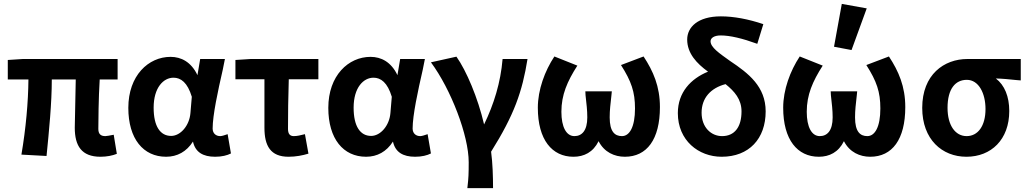

<svg xmlns="http://www.w3.org/2000/svg" viewBox="-20 -794 5274 986"><path d="M126 -386C125 -270 113 -135 90 0L219 7C232 -124 246 -263 246 -386H369C368 -337 367 -287 366 -237C365 -194 364 -156 364 -138C364 -45 399 11 496 11C528 11 558 5 580 -4L564 -102C543 -98 528 -95 521 -95C498 -95 485 -105 485 -132C485 -165 486 -291 492 -386H584V-491H97L20 -486V-386Z M833 11C890 11 938 -15 971 -67C983 -12 1023 11 1085 11C1119 11 1147 4 1166 -6L1149 -105C1134 -100 1120 -95 1111 -95C1090 -95 1072 -108 1072 -134C1072 -202 1099 -327 1124 -436L1135 -491H1008L994 -408C962 -476 910 -502 856 -502C742 -502 639 -406 639 -240C639 -81 716 11 833 11ZM871 -395C909 -395 943 -370 965 -297L958 -214C953 -149 907 -96 859 -96C803 -96 769 -145 769 -241C769 -345 820 -395 871 -395Z M1189 -387H1338V-138C1338 -45 1369 11 1462 11C1499 11 1535 4 1564 -5L1546 -105C1523 -99 1505 -95 1489 -95C1470 -95 1459 -105 1459 -132C1459 -204 1460 -296 1463 -387H1615V-491H1267L1189 -486Z M1860 11C1917 11 1965 -15 1998 -67C2010 -12 2050 11 2112 11C2146 11 2174 4 2193 -6L2176 -105C2161 -100 2147 -95 2138 -95C2117 -95 2099 -108 2099 -134C2099 -202 2126 -327 2151 -436L2162 -491H2035L2021 -408C1989 -476 1937 -502 1883 -502C1769 -502 1666 -406 1666 -240C1666 -81 1743 11 1860 11ZM1898 -395C1936 -395 1970 -370 1992 -297L1985 -214C1980 -149 1934 -96 1886 -96C1830 -96 1796 -145 1796 -241C1796 -345 1847 -395 1898 -395Z M2193 -474C2296 -335 2387 -98 2387 39C2387 98 2386 122 2381 163L2380 172H2512C2512 115 2510 43 2502 -15C2621 -205 2662 -323 2689 -491H2561C2551 -370 2516 -258 2466 -155C2434 -292 2375 -431 2324 -503Z M2742 -241C2742 -76 2815 11 2925 11C2979 11 3026 -12 3054 -69C3083 -12 3136 11 3189 11C3302 11 3369 -78 3369 -244C3369 -350 3335 -428 3285 -504L3169 -460C3222 -377 3241 -322 3241 -237C3241 -142 3213 -95 3174 -95C3137 -95 3111 -118 3111 -191C3111 -229 3115 -259 3120 -305L3122 -325H2986L2987 -305C2992 -259 2996 -229 2996 -191C2996 -123 2968 -95 2930 -95C2888 -95 2863 -142 2863 -220C2863 -307 2893 -376 2945 -457L2827 -504C2778 -430 2742 -333 2742 -241Z M3686 11C3827 11 3912 -82 3912 -222C3912 -349 3825 -417 3729 -481C3673 -521 3629 -551 3629 -582C3629 -598 3646 -612 3681 -612C3729 -612 3792 -597 3869 -569L3900 -670C3823 -696 3748 -710 3682 -710C3563 -710 3509 -654 3509 -591C3509 -520 3558 -468 3616 -426C3528 -390 3461 -320 3461 -213C3461 -73 3567 11 3686 11ZM3583 -215C3583 -291 3630 -342 3706 -362C3752 -325 3788 -284 3788 -222C3788 -141 3752 -95 3688 -95C3632 -95 3583 -140 3583 -215Z M4002 -241C4002 -76 4075 11 4185 11C4239 11 4286 -12 4314 -69C4343 -12 4396 11 4449 11C4562 11 4629 -78 4629 -244C4629 -350 4595 -428 4545 -504L4429 -460C4482 -377 4501 -322 4501 -237C4501 -142 4473 -95 4434 -95C4397 -95 4371 -118 4371 -191C4371 -229 4375 -259 4380 -305L4382 -325H4246L4247 -305C4252 -259 4256 -229 4256 -191C4256 -123 4228 -95 4190 -95C4148 -95 4123 -142 4123 -220C4123 -307 4153 -376 4205 -457L4087 -504C4038 -430 4002 -333 4002 -241ZM4263 -554 4353 -537 4431 -751 4303 -774Z M4943 11C5070 11 5163 -77 5163 -224C5163 -298 5139 -357 5094 -391C5130 -390 5160 -387 5198 -383L5222 -381V-491H4948C4828 -491 4716 -411 4716 -240C4716 -78 4818 11 4943 11ZM4846 -240C4846 -339 4887 -384 4945 -384C5006 -384 5041 -315 5041 -234C5041 -147 5002 -95 4944 -95C4886 -95 4846 -150 4846 -240Z"/></svg>

Font: Source Sans Pro SemBd
Style: Regular
Weight: 700
Designer: Paul D. Hunt
Foundry: Adobe Systems Incorporated
Version: Version 2.020;PS 2.0;hotconv 1.0.86;makeotf.lib2.5.63406